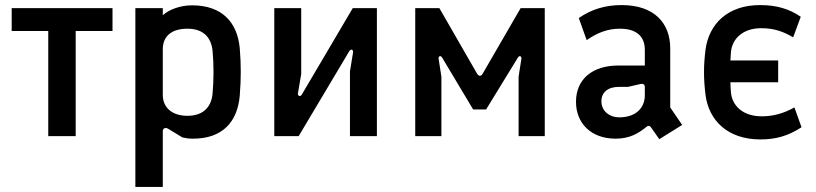

<svg xmlns="http://www.w3.org/2000/svg" viewBox="-20 -536 3212 756"><path d="M170 0H278V-414H423V-504H26V-414H170Z M513 200H621V-19C621 -30 630 -36 642 -29L698 5C712 8 721 10 740 10C856 10 915 -56 924 -159C927 -196 928 -225 928 -253C928 -283 927 -311 924 -347C914 -449 854 -515 736 -515C691 -515 646 -499 621 -476V-504H513ZM718 -80C656 -80 621 -114 621 -162V-342C621 -392 654 -423 718 -423C784 -423 812 -385 817 -336C822 -281 822 -224 817 -168C813 -120 785 -80 718 -80Z M1060 0H1156L1355 -334C1362 -346 1372 -340 1370 -329L1358 -255V0H1464V-504H1369L1168 -163C1162 -153 1152 -159 1153 -168L1166 -244V-504H1060Z M1615 0H1718V-234L1707 -305C1705 -314 1715 -320 1721 -309L1843 -105H1894L2019 -309C2026 -320 2034 -314 2033 -305L2022 -234V0H2125V-504H2030L1880 -245C1874 -235 1866 -235 1859 -245L1710 -504H1615Z M2543 -35 2576 12 2666 -44 2619 -113V-346C2619 -444 2557 -516 2428 -516C2364 -516 2310 -500 2259 -465L2290 -378C2332 -407 2372 -423 2421 -423C2488 -423 2519 -391 2519 -340V-278H2414C2316 -278 2248 -227 2248 -135C2248 -50 2308 10 2404 10C2460 10 2494 -11 2526 -37C2532 -42 2538 -42 2543 -35ZM2419 -74C2377 -74 2348 -101 2348 -137C2348 -173 2374 -194 2418 -194H2453L2501 -205C2512 -208 2519 -203 2519 -194V-161C2519 -109 2481 -74 2419 -74Z M2974 13C3035 13 3084 -1 3136 -35L3108 -113C3065 -89 3024 -78 2979 -78C2904 -78 2862 -121 2858 -173C2857 -187 2856 -200 2856 -212H3044V-298H2856C2857 -308 2857 -319 2858 -330C2862 -382 2904 -425 2977 -425C3028 -425 3064 -412 3103 -389L3133 -470C3089 -500 3040 -516 2973 -516C2845 -516 2772 -442 2758 -341C2754 -308 2752 -280 2752 -252C2752 -224 2754 -195 2758 -162C2771 -62 2845 13 2974 13Z"/></svg>

Font: Finlandica Medium
Style: Regular
Weight: 500
Designer: Niklas Ekholm, Juho Hiilivirta, Jaakko Suomalainen
Foundry: Helsinki Type Studio
Version: Version 2.000;Glyphs 3.2 (3202)